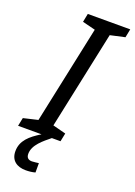

<svg xmlns="http://www.w3.org/2000/svg" viewBox="-193 -780 747 1063"><g transform="rotate(20 180.5 -248.5)"><path d="M-20 0H118C58 37 14 74 14 137C14 192 52 217 103 217C122 217 142 215 159 210V155C147 156 132 159 119 159C97 159 86 148 86 126C86 73 140 32 179 0H230L240 -49L163 -69L285 -645L371 -664L381 -714H131L121 -664L197 -645L75 -69L-10 -49Z"/></g></svg>

Font: BC Sans
Style: Italic
Weight: 400
Italic angle: -12°
Designer: Monotype Design Team
Designer: Province of B.C.
Foundry: Monotype Imaging Inc.
Version: Version 2.000;GOOG;noto-source:20170915:90ef993387c0